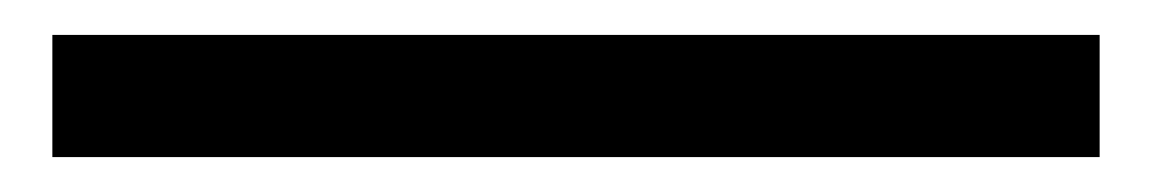

<svg xmlns="http://www.w3.org/2000/svg" viewBox="-20 90 660 110"><path d="M10 180H610V110H10Z"/></svg>

Font: Goli Medium
Style: Regular
Weight: 500
Designer: jaikishan Patel
Foundry: MagicType
Version: Version 1.000;Glyphs 3.2 (3242)